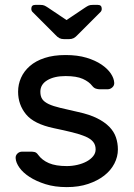

<svg xmlns="http://www.w3.org/2000/svg" viewBox="-20 -755 546 785"><path d="M43 0ZM371 -144Q371 -163 360.5 -175.5Q350 -188 329 -197Q308 -206 275.5 -214Q243 -222 200 -231Q119 -248 86.5 -287.5Q54 -327 54 -380Q54 -410 66 -437Q78 -464 102 -485Q126 -506 162.5 -518Q199 -530 248 -530Q297 -530 333.5 -519Q370 -508 395 -491Q420 -474 433 -454.5Q446 -435 447 -417Q448 -406 439.5 -398Q431 -390 420 -390H387Q381 -390 372.5 -392.5Q364 -395 357 -404Q344 -421 318.5 -432.5Q293 -444 248 -444Q202 -444 173.5 -427Q145 -410 145 -380Q145 -361 153 -349.5Q161 -338 179 -329.5Q197 -321 226.5 -314Q256 -307 300 -297Q346 -287 377 -271.5Q408 -256 427 -236.5Q446 -217 454 -193.5Q462 -170 462 -144Q462 -114 447.5 -86Q433 -58 406 -37Q379 -16 340.5 -3Q302 10 253 10Q204 10 166 -2Q128 -14 101 -31.5Q74 -49 59.5 -69.5Q45 -90 44 -108Q43 -119 51 -127Q59 -135 71 -135H107Q113 -135 121 -133.5Q129 -132 136 -122Q152 -100 180 -88Q208 -76 253 -76Q275 -76 296.5 -81Q318 -86 334.5 -95Q351 -104 361 -116.5Q371 -129 371 -144ZM242 -595Q231 -595 223 -599Q215 -603 205 -614L113 -706Q108 -711 108 -719Q108 -735 124 -735H145Q155 -735 161 -732.5Q167 -730 176 -724L252 -673L328 -724Q337 -730 343 -732.5Q349 -735 359 -735H380Q396 -735 396 -719Q396 -711 391 -706L299 -614Q289 -603 281 -599Q273 -595 262 -595Z"/></svg>

Font: Rubik
Style: Regular
Weight: 400
Designer: Hubert & Fischer
Foundry: Hubert & Fischer
Version: Version 1.002; ttfautohint (v1.6)